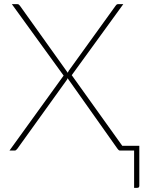

<svg xmlns="http://www.w3.org/2000/svg" viewBox="-20 -723 698 922"><path d="M649 -23V169Q649 179 639 179H624V0H556.5Q551.5 0 549 -3.2Q546.5 -6.5 544 -9L304.5 -347.5Q303 -341.5 299.5 -337.5L63.5 -9Q60.5 -6 57.8 -3Q55 0 51 0H25.5L285.5 -360L37 -703H64Q69 -703 71.2 -700.2Q73.5 -697.5 76 -695L305.5 -373.5Q306.5 -376 307.8 -378.8Q309 -381.5 311 -384.5L534.5 -694.5Q536.5 -697.5 539.2 -700.2Q542 -703 546 -703H572L324.5 -362L567 -23Z"/></svg>

Font: Lato ExtraLight
Style: Regular
Weight: 275
Designer: Lukasz Dziedzic with Adam Twardoch and Botio Nikoltchev
Foundry: tyPoland Lukasz Dziedzic
Version: Version 2.015; 2015-08-06; http://www.latofonts.com/